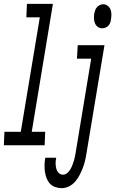

<svg xmlns="http://www.w3.org/2000/svg" viewBox="-58 -755 599 998"><path d="M174 0H-38L-35 -70H50L149 -665H79L82 -735H217L107 -70H177ZM473 -608Q460 -608 450 -615.5Q440 -623 435.5 -634.5Q431 -646 430.5 -659Q430 -672 432 -685Q434 -694 437 -702.5Q440 -711 446.5 -718Q453 -725 461.5 -729Q470 -733 479 -733Q491 -733 501.5 -725Q512 -717 516.5 -705.5Q521 -694 521 -681Q521 -668 519 -655Q518 -646 515 -637.5Q512 -629 506 -622Q500 -615 490.5 -611.5Q481 -608 473 -608ZM263 223Q245 223 228.5 217Q212 211 201 199Q190 187 184 171Q178 155 175.5 138Q173 121 173.5 103Q174 85 177 67V65H234V66Q231 80 231 94Q231 108 234.5 121Q238 134 247 143.5Q256 153 269 153Q282 153 292.5 143.5Q303 134 309 123Q315 112 319.5 100Q324 88 327.5 76Q331 64 333 52Q335 40 337 28L416 -450H342L346 -520H485L392 39Q389 59 384.5 78.5Q380 98 373 116.5Q366 135 356.5 153.5Q347 172 333.5 188Q320 204 301 213.5Q282 223 263 223Z"/></svg>

Font: Iosevka Term Oblique
Style: Regular
Weight: 400
Italic angle: -9°
Monospace: yes
Designer: Belleve Invis
Foundry: Belleve Invis
Version: Version 31.4.0